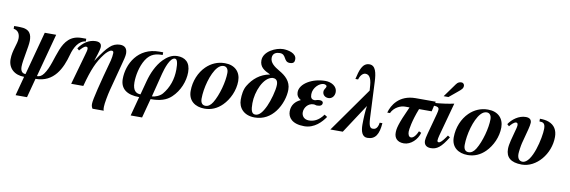

<svg xmlns="http://www.w3.org/2000/svg" viewBox="-65 -1191 5606 1888"><g transform="rotate(10 2738.0 -246.5)"><path d="M715 -462H670C446 -462 467 -189 368 -54C347 -25 326 -16 301 -16L417 -449H303L187 -16C154 -16 136 -38 136 -81C136 -147 172 -286 172 -346C172 -407 154 -462 52 -462H-5V-435C42 -428 59 -391 59 -351C59 -291 17 -226 17 -134C17 -45 81 13 178 13L127 205H241L292 13C477 13 547 -139 585 -280C604 -351 645 -429 715 -435Z M830 -263 852 -330C860 -353 870 -393 870 -408C870 -430 860 -455 812 -455C746 -455 687 -416 645 -354L665 -336C685 -359 708 -385 728 -385C739 -385 745 -381 745 -364C745 -349 739 -332 733 -309L646 0H767C813 -174 850 -255 912 -336C932 -363 963 -390 981 -390C994 -390 1001 -386 1001 -369C1001 -351 996 -316 990 -293C924 -54 882 116 882 155C882 173 882 184 895 205H1007C1002 193 1002 180 1002 167C1002 134 1019 44 1032 -6L1100 -264C1114 -316 1126 -361 1126 -385C1126 -434 1104 -462 1053 -462C1016 -462 980 -447 953 -421C916 -386 898 -362 831 -263Z M1509 -253C1523 -307 1559 -421 1608 -421C1632 -421 1640 -381 1640 -318C1640 -221 1610 -133 1551 -63C1526 -34 1478 -16 1449 -16ZM1335 -16C1296 -16 1256 -35 1256 -122C1256 -190 1274 -284 1317 -353C1363 -426 1421 -435 1483 -435V-462H1443C1233 -462 1137 -286 1137 -135C1137 -35 1207 13 1327 13L1276 205H1390L1441 13C1535 13 1598 -7 1646 -52C1720 -121 1759 -222 1759 -311C1759 -412 1703 -450 1628 -450C1572 -450 1526 -419 1489 -381C1431 -321 1393 -234 1372 -155Z M2140 -372C2140 -285 2103 -145 2054 -65C2033 -31 2009 -16 1983 -16C1953 -16 1934 -36 1934 -80C1934 -182 1973 -335 2033 -402C2052 -423 2072 -433 2093 -433C2122 -433 2140 -410 2140 -372ZM2098 -462C2030 -462 1966 -435 1915 -385C1855 -326 1815 -235 1815 -135C1815 -37 1885 13 1979 13C2046 13 2105 -13 2154 -62C2215 -123 2259 -217 2259 -311C2259 -403 2199 -462 2102 -462Z M2640 -342C2640 -284 2608 -176 2583 -122C2550 -51 2519 -16 2481 -16C2443 -16 2434 -55 2434 -122C2434 -236 2496 -391 2588 -401C2611 -401 2640 -393 2640 -342ZM2554 -429C2459 -412 2392 -355 2346 -279C2321 -238 2315 -184 2315 -136C2315 -57 2369 13 2479 13C2568 13 2634 -30 2680 -89C2733 -157 2759 -246 2759 -313C2759 -398 2701 -446 2642 -480C2583 -514 2543 -546 2543 -594C2543 -646 2589 -654 2615 -654C2683 -654 2662 -575 2726 -575C2767 -575 2774 -595 2774 -619C2774 -681 2688 -698 2640 -698C2570 -698 2448 -643 2448 -552C2448 -486 2493 -458 2554 -431Z M2897 -234C2847 -212 2809 -171 2809 -107C2809 -47 2851 13 2974 13C3077 13 3144 -62 3181 -116L3153 -134C3105 -67 3054 -51 3010 -51C2961 -51 2937 -84 2937 -120C2937 -165 2973 -215 3029 -215C3044 -215 3052 -209 3062 -209C3097 -209 3115 -220 3115 -243C3115 -261 3097 -266 3080 -266C3054 -266 3043 -257 3032 -257C2999 -257 2989 -276 2989 -309C2989 -375 3049 -429 3093 -429C3105 -429 3123 -422 3123 -412C3123 -390 3102 -383 3102 -354C3102 -324 3126 -301 3160 -301C3197 -301 3222 -332 3222 -372C3222 -428 3164 -462 3104 -462C2973 -462 2853 -391 2853 -306C2853 -278 2865 -253 2897 -235Z M3700 -150C3691 -81 3657 -80 3643 -80C3619 -80 3603 -93 3599 -177L3582 -540C3578 -625 3564 -698 3502 -698C3431 -698 3410 -620 3390 -532H3417C3432 -584 3461 -600 3479 -600C3512 -600 3538 -575 3544 -495L3548 -444L3234 0H3358L3548 -290C3540 -240 3536 -165 3536 -102C3536 -36 3553 18 3605 18C3687 18 3719 -40 3727 -150Z M4207 -449H4007C3841 -449 3776 -336 3756 -261H3783C3810 -321 3874 -349 3917 -349H3963C3877 -161 3872 -121 3872 -79C3872 -31 3900 9 3968 9C4038 9 4102 -55 4119 -123L4095 -134C4070 -75 4044 -61 4028 -61C4005 -61 3996 -86 3996 -114C3996 -132 4007 -220 4058 -349H4184Z M4383 -142 4369 -122C4342 -84 4320 -61 4305 -61C4297 -61 4290 -65 4290 -77C4290 -86 4294 -111 4299 -128L4390 -462C4336 -450 4265 -440 4187 -434V-407H4201C4231 -407 4247 -397 4247 -378C4247 -370 4245 -357 4239 -333L4184 -130C4174 -94 4169 -68 4169 -54C4169 -11 4196 9 4237 9C4297 9 4339 -20 4405 -128ZM4274 -516H4322L4403 -583C4438 -612 4453 -624 4453 -651C4453 -667 4439 -680 4426 -680C4406 -680 4389 -676 4372 -652Z M4767 -372C4767 -285 4730 -145 4681 -65C4660 -31 4636 -16 4610 -16C4580 -16 4561 -36 4561 -80C4561 -182 4600 -335 4660 -402C4679 -423 4699 -433 4720 -433C4749 -433 4767 -410 4767 -372ZM4725 -462C4657 -462 4593 -435 4542 -385C4482 -326 4442 -235 4442 -135C4442 -37 4512 13 4606 13C4673 13 4732 -13 4781 -62C4842 -123 4886 -217 4886 -311C4886 -403 4826 -462 4729 -462Z M5245 -435C5279 -435 5303 -429 5303 -372C5303 -284 5245 -16 5149 -16C5121 -16 5097 -35 5097 -85C5097 -105 5106 -169 5113 -196L5151 -340C5157 -362 5163 -394 5163 -407C5163 -436 5146 -455 5106 -455C5036 -455 4972 -406 4938 -354L4958 -336C4977 -359 5002 -385 5022 -385C5036 -385 5039 -374 5039 -358C5038 -341 5030 -314 5024 -292L5000 -201C4992 -169 4987 -140 4987 -115C4987 -33 5035 13 5147 13C5292 13 5422 -140 5422 -311C5422 -378 5393 -427 5333 -449C5309 -458 5280 -462 5245 -462Z"/></g></svg>

Font: XITS
Style: Bold Italic
Weight: 700
Italic angle: -16.33°
Designer: MicroPress Inc., with final additions and corrections provided by Coen Hoffman, Elsevier (retired)
Version: Version 1.302